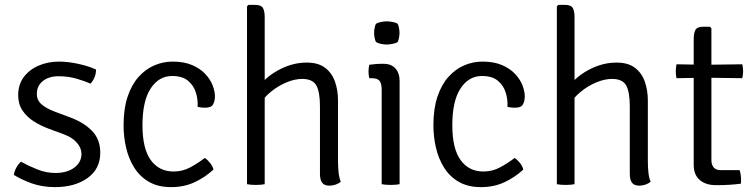

<svg xmlns="http://www.w3.org/2000/svg" viewBox="-20 -755 3095 787"><path d="M37 -38Q38 -51 46.5 -67Q55 -83 66 -92Q97 -75 133.2 -60.5Q169.5 -46 207.5 -46Q255 -46 284.2 -67.8Q313.5 -89.5 314 -123.5Q314 -148.5 295 -170.2Q276 -192 241.5 -204.5L182 -226.5Q148 -239 119 -257.2Q90 -275.5 72.2 -302Q54.5 -328.5 54.5 -365Q54.5 -408 77.2 -438.8Q100 -469.5 138.2 -486Q176.5 -502.5 222 -502.5Q259 -502.5 301.2 -493.2Q343.5 -484 373.5 -470Q374 -460 371.2 -449.2Q368.5 -438.5 363.2 -429Q358 -419.5 350.5 -412Q327 -423 292.8 -432.8Q258.5 -442.5 220 -442.5Q180.5 -442.5 155.8 -423Q131 -403.5 131 -370Q131 -344.5 149.8 -327.8Q168.5 -311 205.5 -297L267 -274Q323 -253.5 357 -218.8Q391 -184 391 -129Q391 -62.5 338.8 -25.2Q286.5 12 206 12Q153.5 12 110.8 -3.2Q68 -18.5 37 -38Z M790 -317Q792 -346 783 -375.2Q774 -404.5 750.8 -424Q727.5 -443.5 685.5 -443.5Q631 -443.5 597.5 -392.2Q564 -341 564 -241.5Q564 -145.5 598 -98.8Q632 -52 691.5 -52Q728.5 -52 760.2 -69.2Q792 -86.5 819.5 -107.5Q830.5 -100.5 841.2 -87Q852 -73.5 855 -60Q820.5 -28 777.5 -8Q734.5 12 681.5 12Q628 12 590.8 -9.5Q553.5 -31 530.5 -67.5Q507.5 -104 497 -149.2Q486.5 -194.5 486.5 -241.5Q486.5 -309 503 -358.5Q519.5 -408 548 -439.8Q576.5 -471.5 612.5 -487Q648.5 -502.5 687.5 -502.5Q735 -502.5 768.2 -488Q801.5 -473.5 822 -451.2Q842.5 -429 851.8 -404.5Q861 -380 861 -360.5Q861 -341.5 853.8 -327.5Q846.5 -313.5 821.5 -313.5Q813.5 -313.5 806 -314.2Q798.5 -315 790 -317Z M1065 0Q1051 3 1028.5 3Q1007 3 992.5 0V-729L998.5 -735H1025.5Q1050.5 -735 1057.8 -722.2Q1065 -709.5 1065 -684.5ZM1365.5 -95Q1365.5 -70.5 1367.8 -48.5Q1370 -26.5 1377 -10Q1369 -3 1356.2 1.5Q1343.5 6 1330.5 6Q1309.5 6 1300.5 -6Q1291.5 -18 1291.5 -42.5V-319Q1291.5 -378.5 1276.5 -405Q1261.5 -431.5 1218.5 -431.5Q1188 -431.5 1154 -417.2Q1120 -403 1090.8 -379.2Q1061.5 -355.5 1045 -326.5V-405Q1077.5 -446 1130 -472.2Q1182.5 -498.5 1237 -498.5Q1284.5 -498.5 1312.5 -477.2Q1340.5 -456 1353 -420.5Q1365.5 -385 1365.5 -342.5Z M1618 0Q1611 1.5 1601.5 2.2Q1592 3 1581.5 3Q1570.5 3 1561 2.2Q1551.5 1.5 1544.5 0V-386Q1544.5 -413.5 1535.5 -424Q1526.5 -434.5 1503 -434.5H1493.5Q1490.5 -449 1490.5 -462Q1490.5 -469 1491.2 -475.2Q1492 -481.5 1493.5 -489.5Q1510.5 -492 1523.2 -492.8Q1536 -493.5 1544 -493.5H1552.5Q1583.5 -493.5 1600.8 -474.5Q1618 -455.5 1618 -422ZM1513.5 -620Q1513.5 -629.5 1515.5 -640.2Q1517.5 -651 1521 -657.5Q1528 -662 1541 -664.8Q1554 -667.5 1565.5 -667.5Q1576 -667.5 1590 -664.8Q1604 -662 1610 -657.5Q1613.5 -651 1615.5 -640.2Q1617.5 -629.5 1617.5 -620Q1617.5 -611 1615.5 -600.2Q1613.5 -589.5 1610 -583Q1605 -578.5 1590.5 -575.5Q1576 -572.5 1565.5 -572.5Q1554 -572.5 1541 -575.2Q1528 -578 1521 -583Q1517.5 -589.5 1515.5 -600.2Q1513.5 -611 1513.5 -620Z M2060 -317Q2062 -346 2053 -375.2Q2044 -404.5 2020.8 -424Q1997.5 -443.5 1955.5 -443.5Q1901 -443.5 1867.5 -392.2Q1834 -341 1834 -241.5Q1834 -145.5 1868 -98.8Q1902 -52 1961.5 -52Q1998.5 -52 2030.2 -69.2Q2062 -86.5 2089.5 -107.5Q2100.5 -100.5 2111.2 -87Q2122 -73.5 2125 -60Q2090.5 -28 2047.5 -8Q2004.5 12 1951.5 12Q1898 12 1860.8 -9.5Q1823.5 -31 1800.5 -67.5Q1777.5 -104 1767 -149.2Q1756.5 -194.5 1756.5 -241.5Q1756.5 -309 1773 -358.5Q1789.5 -408 1818 -439.8Q1846.5 -471.5 1882.5 -487Q1918.5 -502.5 1957.5 -502.5Q2005 -502.5 2038.2 -488Q2071.5 -473.5 2092 -451.2Q2112.5 -429 2121.8 -404.5Q2131 -380 2131 -360.5Q2131 -341.5 2123.8 -327.5Q2116.5 -313.5 2091.5 -313.5Q2083.5 -313.5 2076 -314.2Q2068.5 -315 2060 -317Z M2335 0Q2321 3 2298.5 3Q2277 3 2262.5 0V-729L2268.5 -735H2295.5Q2320.5 -735 2327.8 -722.2Q2335 -709.5 2335 -684.5ZM2635.5 -95Q2635.5 -70.5 2637.8 -48.5Q2640 -26.5 2647 -10Q2639 -3 2626.2 1.5Q2613.5 6 2600.5 6Q2579.5 6 2570.5 -6Q2561.5 -18 2561.5 -42.5V-319Q2561.5 -378.5 2546.5 -405Q2531.5 -431.5 2488.5 -431.5Q2458 -431.5 2424 -417.2Q2390 -403 2360.8 -379.2Q2331.5 -355.5 2315 -326.5V-405Q2347.5 -446 2400 -472.2Q2452.5 -498.5 2507 -498.5Q2554.5 -498.5 2582.5 -477.2Q2610.5 -456 2623 -420.5Q2635.5 -385 2635.5 -342.5Z M2823.5 -595Q2823.5 -620 2830.8 -632.8Q2838 -645.5 2863 -645.5H2890L2896 -639V-98.5Q2896 -80.5 2905 -69Q2914 -57.5 2935.5 -57.5H3011.5Q3017.5 -41 3017.5 -17.5Q3017.5 -13.5 3017.5 -9.5Q3017.5 -5.5 3016.5 -2Q2993 1 2968.8 2.5Q2944.5 4 2915 4Q2873 4 2848.2 -17.2Q2823.5 -38.5 2823.5 -79ZM3022.5 -491.5Q3026 -477 3026 -463Q3026 -448 3022.5 -434.5L2871.5 -436.5L2753 -434.5Q2750 -449 2750 -463Q2750 -476 2753 -491.5L2871 -489.5Z"/></svg>

Font: Signika Light Light
Style: Regular
Weight: 300
Version: Version 2.001